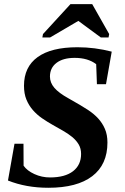

<svg xmlns="http://www.w3.org/2000/svg" viewBox="-20 -888 596 918"><path d="M210.9 9.8Q105 9.8 18.1 -24.9L49.3 -200.7H92.3L92.8 -95.7Q109.4 -71.8 144.5 -55.7Q179.7 -39.6 219.2 -39.6Q290.5 -39.6 329.1 -69.3Q367.7 -99.1 367.7 -151.9Q367.7 -178.2 356 -197.8Q344.2 -217.3 325 -233.2Q305.7 -249 281.2 -262.9Q256.8 -276.9 231.2 -291.3Q205.6 -305.7 181.2 -322.5Q156.7 -339.4 137.5 -361.3Q118.2 -383.3 106.4 -411.6Q94.7 -439.9 94.7 -478Q94.7 -567.9 159.9 -615Q225.1 -662.1 350.1 -662.1Q433.6 -662.1 514.2 -641.1L486.8 -485.4H443.4L439.9 -581.1Q400.4 -611.3 336.9 -611.3Q281.7 -611.3 250.2 -587.4Q218.8 -563.5 218.8 -522Q218.8 -492.7 240 -468Q261.2 -443.4 306.2 -418.5Q371.6 -381.8 400.6 -362.5Q429.7 -343.3 449.7 -321.3Q469.7 -299.3 481.7 -271.5Q493.7 -243.7 493.7 -206.5Q493.7 -101.1 421.1 -45.7Q348.6 9.8 210.9 9.8ZM182.6 -709 185.5 -725.1 316.9 -868.2H420.9L502 -725.1L499 -709H461.9L354.5 -788.1L219.7 -709Z"/></svg>

Font: Tinos
Style: Bold Italic
Weight: 700
Italic angle: -16.333°
Designer: Steve Matteson
Foundry: Monotype Imaging Inc.
Version: Version 1.23